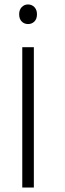

<svg xmlns="http://www.w3.org/2000/svg" viewBox="-20 -842 292 862"><path d="M132 -630V0H80V-630ZM66 -778Q66 -798 77.5 -810Q89 -822 106 -822Q123 -822 134.5 -810Q146 -798 146 -778Q146 -757 134.5 -745.5Q123 -734 106 -734Q89 -734 77.5 -745.5Q66 -757 66 -778Z"/></svg>

Font: Mukta Vaani ExtraLight
Style: Regular
Weight: 275
Designer: Noopur Datye, Girish Dalvi, Yashodeep Gholap, Pallavi Karambelkar
Foundry: Ek Type
Version: Version 2.538;PS 1.000;hotconv 16.6.51;makeotf.lib2.5.65220;